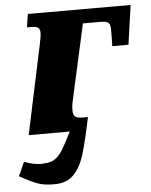

<svg xmlns="http://www.w3.org/2000/svg" viewBox="-84 -581 668 852"><g transform="rotate(-5 250.0 -154.5)"><path d="M-30 178 -2 116Q39 132 74 132L88 131Q117 130 135.5 117Q154 104 169 80Q184 56 212 0H29L113 -396Q121 -432 121 -446Q121 -463 113.5 -470Q106 -477 86 -477H63L72 -536H530L505 -361H433L434 -415Q435 -441 432 -453Q429 -465 419 -469Q409 -473 386 -473H312L235 -126Q232 -110 232 -93Q232 -71 242 -64Q252 -57 276 -57H298Q275 53 258.5 107Q242 161 211.5 193.5Q181 226 128 227Q82 228 51 217Q20 206 -30 178Z"/></g></svg>

Font: Noto Serif NarrowBlack
Style: Italic
Weight: 900
Width: 4
Italic angle: -12°
Designer: Monotype Design Team
Foundry: Monotype Imaging Inc.
Version: Version 1.001